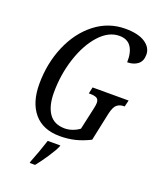

<svg xmlns="http://www.w3.org/2000/svg" viewBox="-169 -823 932 1142"><g transform="rotate(20 296.5 -251.5)"><path d="M54 -240Q54 -371 101.5 -482Q149 -593 233.5 -658.5Q318 -724 424 -724Q506 -724 549.5 -695Q593 -666 593 -621Q593 -580 567 -560Q541 -540 501 -540Q503 -602 479.5 -637Q456 -672 405 -672Q337 -672 279 -608Q221 -544 187 -440Q153 -336 153 -222Q153 -138 185.5 -90.5Q218 -43 286 -43Q310 -43 335 -52Q360 -61 378 -75L408 -211Q414 -237 414 -250Q414 -273 400 -280.5Q386 -288 359 -288H350L359 -329H587L577 -288H573Q546 -288 528.5 -273.5Q511 -259 501 -215L463 -36Q415 -12 370.5 -1Q326 10 274 10Q167 10 110.5 -56.5Q54 -123 54 -240ZM163 211Q192 139 217 61H297L295 68Q285 93 252.5 142Q220 191 195 221H161Z"/></g></svg>

Font: Noto Serif Cond
Style: Italic
Weight: 400
Width: 3
Italic angle: -12°
Designer: Monotype Design Team
Foundry: Monotype Imaging Inc.
Version: Version 1.001